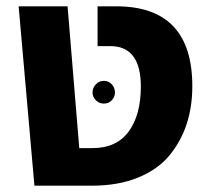

<svg xmlns="http://www.w3.org/2000/svg" viewBox="-20 -588 669 608"><path d="M89 0 39 -568H194L231 -119H273Q349 -119 387.5 -171.5Q426 -224 426 -314Q426 -442 329 -442H289V-568H348Q589 -568 589 -315Q589 -251 571.5 -196.5Q554 -142 517.5 -97Q481 -52 418 -26Q355 0 271 0ZM273 -295Q273 -310 283.5 -321Q294 -332 309 -332Q324 -332 334 -321Q344 -310 344 -295Q344 -281 334 -270.5Q324 -260 309 -260Q294 -260 283.5 -270.5Q273 -281 273 -295Z"/></svg>

Font: FiraGO
Style: Bold
Weight: 700
Designer: bBox Type
Foundry: bBox Type GmbH
Version: Version 1.001;PS 001.001;hotconv 1.0.88;makeotf.lib2.5.64775